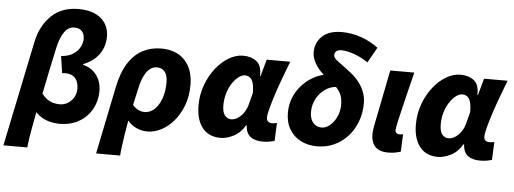

<svg xmlns="http://www.w3.org/2000/svg" viewBox="-79 -865 3200 1195"><g transform="rotate(5 1520.5 -267.0)"><path d="M-25 176 111 -481Q133 -585 198 -647.5Q263 -710 367 -710Q458 -710 508 -667.5Q558 -625 558 -554Q558 -492 524 -444Q490 -396 425 -371V-367Q480 -353 510.5 -311.5Q541 -270 541 -211Q541 -151 513 -100Q485 -49 433 -18.5Q381 12 310 12Q280 12 252 5Q224 -2 201 -15.5Q178 -29 161 -48Q151 8 140.5 63.5Q130 119 124 176ZM301 -109Q328 -109 351 -122.5Q374 -136 388.5 -160Q403 -184 403 -216Q403 -258 381.5 -281.5Q360 -305 319 -305Q314 -305 310 -304.5Q306 -304 300 -303L284 -409Q334 -413 362.5 -433.5Q391 -454 403 -479.5Q415 -505 415 -526Q415 -559 398 -576Q381 -593 351 -593Q315 -593 290 -558.5Q265 -524 250 -458Q234 -384 219 -312.5Q204 -241 189 -166Q203 -147 220.5 -134Q238 -121 258.5 -115Q279 -109 301 -109Z M554 176 639 -240Q658 -337 696 -396.5Q734 -456 786.5 -483Q839 -510 901 -510Q996 -510 1049 -453.5Q1102 -397 1102 -299Q1102 -228 1080 -170.5Q1058 -113 1023 -72.5Q988 -32 945.5 -10Q903 12 860 12Q823 12 790.5 -3Q758 -18 736 -46Q729 -7 723 30Q717 67 712 103.5Q707 140 704 176ZM831 -107Q855 -107 876.5 -120Q898 -133 915 -158.5Q932 -184 942 -220.5Q952 -257 952 -303Q952 -346 934.5 -368.5Q917 -391 884 -391Q862 -391 842.5 -376.5Q823 -362 807 -331Q791 -300 781 -253L757 -145Q768 -132 780.5 -123.5Q793 -115 806 -111Q819 -107 831 -107Z M1317 12Q1242 12 1202.5 -39Q1163 -90 1163 -177Q1163 -245 1185 -305Q1207 -365 1243 -411Q1279 -457 1323.5 -483.5Q1368 -510 1413 -510Q1464 -510 1497.5 -484Q1531 -458 1528 -394H1532L1561 -498H1708Q1689 -448 1668.5 -393.5Q1648 -339 1631.5 -288Q1615 -237 1604.5 -197.5Q1594 -158 1594 -140Q1594 -122 1604 -114.5Q1614 -107 1628 -107Q1638 -107 1645 -108.5Q1652 -110 1659 -111L1654 1Q1638 6 1620 9Q1602 12 1580 12Q1533 12 1505 -8Q1477 -28 1473 -75Q1473 -76 1473 -77.5Q1473 -79 1473 -80H1469Q1441 -32 1398 -10Q1355 12 1317 12ZM1374 -109Q1389 -109 1404 -116.5Q1419 -124 1432.5 -137Q1446 -150 1456.5 -167.5Q1467 -185 1473 -206L1493 -284Q1493 -341 1478.5 -365Q1464 -389 1435 -389Q1416 -389 1395 -373Q1374 -357 1356 -329.5Q1338 -302 1327.5 -266.5Q1317 -231 1317 -192Q1317 -148 1333 -128.5Q1349 -109 1374 -109Z M1920 12Q1863 12 1818 -11Q1773 -34 1747 -77.5Q1721 -121 1721 -181Q1721 -236 1741.5 -282Q1762 -328 1796 -362.5Q1830 -397 1871.5 -417Q1913 -437 1955 -440L2012 -367Q1982 -366 1955 -352Q1928 -338 1907.5 -314.5Q1887 -291 1875.5 -261.5Q1864 -232 1864 -198Q1864 -155 1884.5 -131Q1905 -107 1938 -107Q1957 -107 1976 -118.5Q1995 -130 2011 -150.5Q2027 -171 2037 -199Q2047 -227 2047 -259Q2047 -291 2039 -314Q2031 -337 2013 -358Q1995 -379 1963 -401Q1932 -424 1906 -451Q1880 -478 1864 -508.5Q1848 -539 1848 -571Q1848 -630 1890 -670Q1932 -710 2012 -710Q2073 -710 2131.5 -690Q2190 -670 2241 -632L2187 -536Q2140 -567 2095.5 -582Q2051 -597 2021 -597Q1999 -597 1988 -588Q1977 -579 1977 -563Q1977 -546 2001 -528.5Q2025 -511 2067 -479Q2109 -449 2135 -417.5Q2161 -386 2174 -352Q2187 -318 2187 -280Q2187 -217 2166 -163Q2145 -109 2108.5 -70Q2072 -31 2024 -9.5Q1976 12 1920 12Z M2365 12Q2308 12 2282.5 -16Q2257 -44 2257 -92Q2257 -106 2259 -121Q2261 -136 2265 -156L2333 -498H2483Q2458 -397 2439 -319Q2420 -241 2409 -192.5Q2398 -144 2398 -132Q2398 -118 2406 -112.5Q2414 -107 2424 -107Q2428 -107 2434.5 -107.5Q2441 -108 2447 -110L2442 0Q2429 4 2409.5 8Q2390 12 2365 12Z M2675 12Q2600 12 2560.5 -39Q2521 -90 2521 -177Q2521 -245 2543 -305Q2565 -365 2601 -411Q2637 -457 2681.5 -483.5Q2726 -510 2771 -510Q2822 -510 2855.5 -484Q2889 -458 2886 -394H2890L2919 -498H3066Q3047 -448 3026.5 -393.5Q3006 -339 2989.5 -288Q2973 -237 2962.5 -197.5Q2952 -158 2952 -140Q2952 -122 2962 -114.5Q2972 -107 2986 -107Q2996 -107 3003 -108.5Q3010 -110 3017 -111L3012 1Q2996 6 2978 9Q2960 12 2938 12Q2891 12 2863 -8Q2835 -28 2831 -75Q2831 -76 2831 -77.5Q2831 -79 2831 -80H2827Q2799 -32 2756 -10Q2713 12 2675 12ZM2732 -109Q2747 -109 2762 -116.5Q2777 -124 2790.5 -137Q2804 -150 2814.5 -167.5Q2825 -185 2831 -206L2851 -284Q2851 -341 2836.5 -365Q2822 -389 2793 -389Q2774 -389 2753 -373Q2732 -357 2714 -329.5Q2696 -302 2685.5 -266.5Q2675 -231 2675 -192Q2675 -148 2691 -128.5Q2707 -109 2732 -109Z"/></g></svg>

Font: Source Sans 3 ExtraBold
Style: Italic
Weight: 800
Italic angle: -11°
Version: Version 3.052;hotconv 1.1.0;makeotfexe 2.6.0